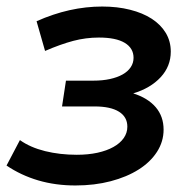

<svg xmlns="http://www.w3.org/2000/svg" viewBox="-25 -560 594 588"><path d="M206 8Q145 8 92.2 -7.5Q39.5 -23 -5 -53L36 -131Q67.5 -108.5 113 -97.2Q158.5 -86 210 -86Q245 -86 273.5 -92.2Q302 -98.5 322.2 -109.8Q342.5 -121 353.8 -137Q365 -153 365 -172Q365 -202 339.2 -218Q313.5 -234 265 -234H165L177 -313H261Q289 -313 311.8 -318Q334.5 -323 350.5 -332Q366.5 -341 375.2 -354Q384 -367 384 -383Q384 -412.5 357 -428.8Q330 -445 278 -445Q238 -445 199.2 -434.8Q160.5 -424.5 113 -404L87 -495Q137.5 -517.5 187.8 -528.8Q238 -540 288 -540Q334.5 -540 373.2 -530.2Q412 -520.5 439.8 -502.5Q467.5 -484.5 482.8 -459Q498 -433.5 498 -402Q498 -357 467 -323.5Q436 -290 383 -274Q427.5 -260 451.8 -231.8Q476 -203.5 476 -163Q476 -126.5 455.8 -95Q435.5 -63.5 399.5 -40.8Q363.5 -18 314 -5Q264.5 8 206 8Z"/></svg>

Font: Argentum Sans
Style: Italic
Weight: 400
Italic angle: -11.3099°
Designer: Julieta Ulanovsky, Owen Earl, Rasmus Andersson, Cristiano Sobral
Foundry: The Argentum Sans Project Authors
Version: Version 3.131; ttfautohint (v1.8.4.7-5d5b-dirty)